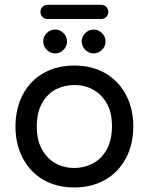

<svg xmlns="http://www.w3.org/2000/svg" viewBox="-20 -788 634 818"><path d="M165 -21.5Q108.4 -54.7 77.1 -114.3Q45.9 -173.8 45.9 -249Q45.9 -325.2 77.1 -384.8Q108.4 -444.3 165.5 -476.6Q222.7 -508.8 296.9 -508.8Q371.1 -508.8 427.7 -476.6Q485.4 -443.4 516.6 -384.3Q547.9 -325.2 547.9 -249Q547.9 -172.9 516.6 -114.3Q484.4 -53.7 427.2 -21.5Q370.1 10.7 296.9 10.7Q222.7 10.7 165 -21.5ZM160.2 -149.4Q181.6 -111.3 217.3 -91.8Q252.9 -72.3 296.9 -72.3Q336.9 -72.3 374 -90.8Q412.1 -110.4 434.6 -150.9Q457 -191.4 457 -250Q457 -311.5 433.6 -349.6Q412.1 -386.7 376.5 -406.2Q340.8 -425.8 296.9 -425.8Q256.8 -425.8 219.7 -408.2Q181.6 -388.7 159.2 -348.6Q136.7 -308.6 136.7 -250Q136.7 -187.5 160.2 -149.4ZM182.6 -767.6H411.1Q423.8 -767.6 432.6 -758.8Q441.4 -750 441.4 -737.3Q441.4 -724.6 432.6 -715.8Q423.8 -707 411.1 -707H182.6Q169.9 -707 161.1 -715.8Q152.3 -724.6 152.3 -737.3Q152.3 -750 161.1 -758.8Q169.9 -767.6 182.6 -767.6ZM214.8 -662.1Q235.4 -662.1 250.5 -647Q265.6 -631.8 265.6 -611.3Q265.6 -590.8 250.5 -575.7Q235.4 -560.5 214.8 -560.5Q194.3 -560.5 179.2 -575.7Q164.1 -590.8 164.1 -611.3Q164.1 -631.8 179.2 -647Q194.3 -662.1 214.8 -662.1ZM378.9 -662.1Q399.4 -662.1 414.6 -647Q429.7 -631.8 429.7 -611.3Q429.7 -590.8 414.6 -575.7Q399.4 -560.5 378.9 -560.5Q358.4 -560.5 343.3 -575.7Q328.1 -590.8 328.1 -611.3Q328.1 -631.8 343.3 -647Q358.4 -662.1 378.9 -662.1Z"/></svg>

Font: jf-openhuninn-2.0
Style: Regular
Weight: 400
Designer: [Kosugi Maru]
Designed by MOTOYA      

[Varela Round]
Joe Prince (Latin component); Avraham Cornfeld (Hebrew component)
Foundry: justfont CO.,LTD.
Version: 2.0